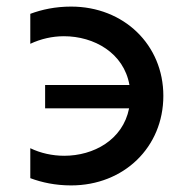

<svg xmlns="http://www.w3.org/2000/svg" viewBox="-20 -556 558 583"><path d="M372 -227C353 -131 264 -83 175 -83C139 -83 103 -91 72 -106V-15C107 -2 148 7 196 7C356 7 476 -109 476 -265C476 -420 356 -536 196 -536C148 -536 107 -527 72 -514V-423C104 -438 139 -446 174 -446C266 -446 356 -395 373 -298H117V-227Z"/></svg>

Font: Chess Sans Medium
Style: Regular
Weight: 500
Designer: Wolf Bōese
Foundry: Wolf Bōese
Version: Version 7.223;Glyphs 3.3 (3306)